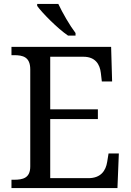

<svg xmlns="http://www.w3.org/2000/svg" viewBox="-20 -951 663 971"><path d="M324 -771H362V-784C333 -822 296 -886 275 -931H168V-921C193 -886 271 -807 324 -771ZM38 0H574L581 -175H529L522 -132C515 -88 490 -50 427 -50H234V-349H475V-398H234V-664H402C462 -664 485 -626 490 -582L495 -539H547L542 -714H38V-672H51C96 -672 133 -663 133 -600V-109C133 -50 95 -42 51 -42H38Z"/></svg>

Font: Noto Serif
Style: Regular
Weight: 400
Designer: Monotype Design Team
Foundry: Monotype Imaging Inc.
Version: Version 2.015